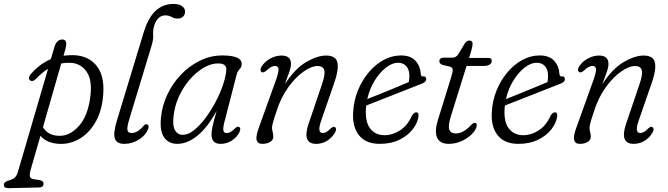

<svg xmlns="http://www.w3.org/2000/svg" viewBox="-99 -740 3478 999"><path d="M88.5 -330Q71.5 -312.5 58 -321.5Q50.5 -326.5 52 -336.5Q53.5 -346.5 62.5 -356Q109 -408.5 165.5 -432.5L184 -494.5Q195 -534.5 225.5 -534.5Q255 -534.5 241.5 -485.5L231.5 -450Q256 -453.5 283 -453Q364.5 -450.5 407.2 -393Q450 -335.5 435.5 -223Q426 -149.5 393.2 -96.8Q360.5 -44 313 -16.8Q265.5 10.5 212 8.5Q145.5 6.5 111.5 -33.5L59 148.5Q54.5 165 56.5 177.2Q58.5 189.5 76.5 192.5L107 197Q127.5 200.5 127.5 215Q128 235 103 235.5L-54 239Q-79 239.5 -79 221.5Q-79 207.5 -57 200Q-32.5 194 -22.2 184.2Q-12 174.5 -6 155L151 -382Q119.5 -362.5 88.5 -330ZM206 -33.5Q262 -30.5 309.5 -82.2Q357 -134 370 -230.5Q383 -320.5 352.8 -365.2Q322.5 -410 270 -413Q244 -414.5 219.5 -409.5L124.5 -78Q137 -57.5 156.8 -46Q176.5 -34.5 206 -33.5Z M803 -719.5Q833.5 -719.5 848.8 -707.8Q864 -696 864 -680Q864 -664.5 854 -654Q844 -643.5 826 -643.5Q807 -643.5 793.8 -651.8Q780.5 -660 760 -660Q740.5 -660 725.2 -645.2Q710 -630.5 703 -605.5Q696 -582 698 -558.8Q700 -535.5 688.5 -498.5L575 -124Q561 -79 564 -63.5Q567 -48 585.5 -48Q618 -48 648.5 -86Q657 -96 665.5 -93Q680 -88.5 671 -67Q658.5 -35.5 623.5 -13.5Q588.5 8.5 548.5 8.5Q507.5 8.5 498.5 -19.8Q489.5 -48 509 -112L648.5 -571Q672.5 -649.5 711.2 -684.5Q750 -719.5 803 -719.5Z M1068 -102.5Q1060.5 -73.5 1063.5 -60.5Q1066.5 -47.5 1080.5 -47.5Q1099 -47.5 1122.5 -71Q1136 -84 1144.5 -79.5Q1157 -74 1146 -50.5Q1132.5 -25 1106.5 -8.2Q1080.5 8.5 1049 8.5Q1001.5 8.5 1001.5 -40.5Q1001.5 -57 1006.8 -82Q1012 -107 1028.5 -163.5Q981 -77 928.5 -34.2Q876 8.5 823.5 8.5Q779 8.5 755.2 -24.8Q731.5 -58 738.5 -127Q744 -188.5 771 -246.5Q798 -304.5 841.8 -350.8Q885.5 -397 941 -424.2Q996.5 -451.5 1058 -451.5Q1160.5 -451.5 1158.5 -406Q1158 -390.5 1147.8 -380.2Q1137.5 -370 1133 -354.5ZM804 -135Q798 -85.5 811.8 -62Q825.5 -38.5 852.5 -38.5Q880 -38.5 910.2 -62.5Q940.5 -86.5 969.8 -125.5Q999 -164.5 1023 -210.2Q1047 -256 1061.8 -300Q1076.5 -344 1078.5 -377Q1080 -410 1036 -410Q998.5 -410 960 -387.2Q921.5 -364.5 888 -325.8Q854.5 -287 832 -237.8Q809.5 -188.5 804 -135Z M1263.5 -364.5Q1257 -367.5 1256.5 -376.2Q1256 -385 1262.5 -394.5Q1279.5 -420.5 1308 -435.8Q1336.5 -451 1366 -451Q1415 -451 1415 -407.5Q1415 -391.5 1407.5 -369Q1400 -346.5 1383 -302Q1436 -383.5 1494.2 -417.2Q1552.5 -451 1597.5 -451Q1649.5 -451 1656.8 -413.2Q1664 -375.5 1639.5 -307L1572.5 -113.5Q1549.5 -48 1580 -48Q1589 -48 1598.5 -52.8Q1608 -57.5 1621.5 -71.5Q1635 -83.5 1642.5 -79Q1656 -72 1644 -50Q1627.5 -22 1601.8 -6.8Q1576 8.5 1546.5 8.5Q1471 8.5 1507 -97L1576.5 -302Q1594.5 -354.5 1588 -375.5Q1581.5 -396.5 1553.5 -396.5Q1522 -396.5 1481 -368Q1440 -339.5 1401.5 -286.8Q1363 -234 1339.5 -160.5Q1325 -117 1320.8 -100.8Q1316.5 -84.5 1316.5 -75Q1316.5 -64 1319.8 -52.8Q1323 -41.5 1323 -28.5Q1323 -11.5 1306.8 -1.5Q1290.5 8.5 1265.5 8.5Q1241 8.5 1236.2 -12.2Q1231.5 -33 1249.5 -80.5L1337.5 -325.5Q1351.5 -365 1350 -381Q1348.5 -397 1332 -397Q1312.5 -397 1287.5 -373Q1272.5 -360 1263.5 -364.5Z M2078 -132Q2073.5 -99.5 2048.2 -67Q2023 -34.5 1979.5 -13Q1936 8.5 1877 8.5Q1804.5 8.5 1769 -36Q1733.5 -80.5 1738.5 -156.5Q1741.5 -215.5 1763 -268.8Q1784.5 -322 1819.2 -363.2Q1854 -404.5 1897.2 -428Q1940.5 -451.5 1987.5 -451.5Q2037.5 -451.5 2062.8 -423.8Q2088 -396 2090.5 -354Q2092 -341.5 2102 -342.5Q2117 -344.5 2118.5 -330Q2120 -313.5 2096.5 -305Q2066 -293 2026 -277.2Q1986 -261.5 1944.2 -245Q1902.5 -228.5 1866 -214.2Q1829.5 -200 1806.5 -191Q1805.5 -183.5 1805 -175.5Q1800.5 -105 1827.5 -70.8Q1854.5 -36.5 1902.5 -36.5Q1943 -36.5 1982.2 -61.5Q2021.5 -86.5 2044.5 -138.5Q2056 -156 2067 -155.5Q2082 -154.5 2078 -132ZM1971.5 -413.5Q1941.5 -413.5 1909 -388.2Q1876.5 -363 1850.2 -320.2Q1824 -277.5 1812 -224.5Q1839 -235 1877 -250.5Q1915 -266 1955.2 -282.5Q1995.5 -299 2028 -313Q2031 -326 2031 -346Q2031 -377 2015.5 -395.2Q2000 -413.5 1971.5 -413.5Z M2243 -393 2204 -402Q2187 -408.5 2187 -421.5Q2187 -440 2212 -440H2254.5Q2272.5 -440 2284 -455.5L2319 -513.5Q2329 -529 2343.5 -529Q2360 -529 2360 -511.5Q2360 -499.5 2352.5 -474L2341.5 -438.5H2443Q2459.5 -438.5 2459.5 -424.5Q2459.5 -411 2448.5 -404Q2437.5 -397 2420 -397H2328.5L2247.5 -137Q2231 -85 2239 -65.2Q2247 -45.5 2272.5 -45.5Q2312 -45.5 2351.5 -89Q2364 -102 2373 -100.5Q2384.5 -99 2381 -82.5Q2376 -61.5 2354.5 -40.5Q2333 -19.5 2301.8 -5.5Q2270.5 8.5 2236.5 8.5Q2189 8.5 2175 -24.5Q2161 -57.5 2180 -117L2248 -337Q2257 -365 2256.5 -376.8Q2256 -388.5 2243 -393Z M2799.5 -132Q2795 -99.5 2769.8 -67Q2744.5 -34.5 2701 -13Q2657.5 8.5 2598.5 8.5Q2526 8.5 2490.5 -36Q2455 -80.5 2460 -156.5Q2463 -215.5 2484.5 -268.8Q2506 -322 2540.8 -363.2Q2575.5 -404.5 2618.8 -428Q2662 -451.5 2709 -451.5Q2759 -451.5 2784.2 -423.8Q2809.5 -396 2812 -354Q2813.5 -341.5 2823.5 -342.5Q2838.5 -344.5 2840 -330Q2841.5 -313.5 2818 -305Q2787.5 -293 2747.5 -277.2Q2707.5 -261.5 2665.8 -245Q2624 -228.5 2587.5 -214.2Q2551 -200 2528 -191Q2527 -183.5 2526.5 -175.5Q2522 -105 2549 -70.8Q2576 -36.5 2624 -36.5Q2664.5 -36.5 2703.8 -61.5Q2743 -86.5 2766 -138.5Q2777.5 -156 2788.5 -155.5Q2803.5 -154.5 2799.5 -132ZM2693 -413.5Q2663 -413.5 2630.5 -388.2Q2598 -363 2571.8 -320.2Q2545.5 -277.5 2533.5 -224.5Q2560.5 -235 2598.5 -250.5Q2636.5 -266 2676.8 -282.5Q2717 -299 2749.5 -313Q2752.5 -326 2752.5 -346Q2752.5 -377 2737 -395.2Q2721.5 -413.5 2693 -413.5Z M2915.5 -364.5Q2909 -367.5 2908.5 -376.2Q2908 -385 2914.5 -394.5Q2931.5 -420.5 2960 -435.8Q2988.5 -451 3018 -451Q3067 -451 3067 -407.5Q3067 -391.5 3059.5 -369Q3052 -346.5 3035 -302Q3088 -383.5 3146.2 -417.2Q3204.5 -451 3249.5 -451Q3301.5 -451 3308.8 -413.2Q3316 -375.5 3291.5 -307L3224.5 -113.5Q3201.5 -48 3232 -48Q3241 -48 3250.5 -52.8Q3260 -57.5 3273.5 -71.5Q3287 -83.5 3294.5 -79Q3308 -72 3296 -50Q3279.5 -22 3253.8 -6.8Q3228 8.5 3198.5 8.5Q3123 8.5 3159 -97L3228.5 -302Q3246.5 -354.5 3240 -375.5Q3233.5 -396.5 3205.5 -396.5Q3174 -396.5 3133 -368Q3092 -339.5 3053.5 -286.8Q3015 -234 2991.5 -160.5Q2977 -117 2972.8 -100.8Q2968.5 -84.5 2968.5 -75Q2968.5 -64 2971.8 -52.8Q2975 -41.5 2975 -28.5Q2975 -11.5 2958.8 -1.5Q2942.5 8.5 2917.5 8.5Q2893 8.5 2888.2 -12.2Q2883.5 -33 2901.5 -80.5L2989.5 -325.5Q3003.5 -365 3002 -381Q3000.5 -397 2984 -397Q2964.5 -397 2939.5 -373Q2924.5 -360 2915.5 -364.5Z"/></svg>

Font: Fraunces 72pt SuperSoft Light
Style: Italic
Weight: 300
Italic angle: -16°
Version: Version 1.000;[b76b70a41]